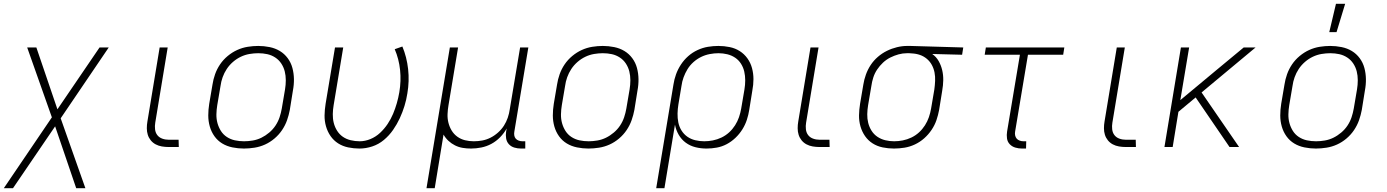

<svg xmlns="http://www.w3.org/2000/svg" viewBox="-25 -768 7245 1003"><path d="M-5 215 246 -155 117 -520H165L275 -197L495 -520H543L292 -150L421 215H373L263 -108L43 215Z M856 0Q838 0 820.5 -3Q803 -6 788 -14Q773 -22 762.5 -35Q752 -48 747 -64Q742 -80 742 -98Q742 -116 745 -133L809 -520H851L786 -127Q783 -110 785 -92.5Q787 -75 796.5 -62.5Q806 -50 822 -44Q838 -38 856 -38H908L909 0Z M1249 8Q1219 8 1189.5 2Q1160 -4 1136 -18.5Q1112 -33 1095.5 -56Q1079 -79 1071 -107Q1063 -135 1063 -165Q1063 -195 1068 -226L1085 -326Q1089 -353 1098.5 -380Q1108 -407 1124.5 -431.5Q1141 -456 1164.5 -475.5Q1188 -495 1214.5 -507Q1241 -519 1269 -523.5Q1297 -528 1324 -528Q1354 -528 1383.5 -522Q1413 -516 1437 -501.5Q1461 -487 1478 -464Q1495 -441 1502.5 -413Q1510 -385 1510.5 -355Q1511 -325 1505 -294L1489 -194Q1484 -167 1474.5 -140Q1465 -113 1448.5 -88.5Q1432 -64 1409 -44.5Q1386 -25 1359.5 -13Q1333 -1 1304.5 3.5Q1276 8 1249 8ZM1250 -30Q1272 -30 1295.5 -34Q1319 -38 1340.5 -48.5Q1362 -59 1381.5 -75.5Q1401 -92 1414.5 -112.5Q1428 -133 1435.5 -155.5Q1443 -178 1447 -201L1464 -301Q1468 -325 1468 -349Q1468 -373 1462.5 -395Q1457 -417 1444.5 -436Q1432 -455 1413 -467.5Q1394 -480 1371.5 -485Q1349 -490 1324 -490Q1302 -490 1278.5 -486Q1255 -482 1233 -471.5Q1211 -461 1192 -444.5Q1173 -428 1159.5 -407.5Q1146 -387 1138 -364.5Q1130 -342 1127 -319L1110 -219Q1106 -195 1105.5 -171Q1105 -147 1111 -125Q1117 -103 1129 -84Q1141 -65 1160 -52.5Q1179 -40 1202 -35Q1225 -30 1250 -30Z M1853 8Q1823 8 1794 2Q1765 -4 1741.5 -19Q1718 -34 1702 -57Q1686 -80 1678 -108Q1670 -136 1670.5 -165.5Q1671 -195 1676 -226L1725 -520H1768L1718 -219Q1714 -196 1713.5 -172Q1713 -148 1718.5 -126Q1724 -104 1736 -85Q1748 -66 1766 -53.5Q1784 -41 1807 -35.5Q1830 -30 1854 -30Q1882 -30 1910 -41.5Q1938 -53 1960.5 -74Q1983 -95 2000 -120.5Q2017 -146 2028.5 -173.5Q2040 -201 2048 -229Q2056 -257 2061 -286Q2071 -345 2065 -402.5Q2059 -460 2037 -511L2077 -525Q2100 -470 2107 -407Q2114 -344 2103 -280Q2098 -247 2088 -214.5Q2078 -182 2063.5 -150.5Q2049 -119 2028.5 -89.5Q2008 -60 1980.5 -37Q1953 -14 1919.5 -3Q1886 8 1853 8Z M2203 215 2325 -520H2368L2318 -219Q2314 -196 2313 -172.5Q2312 -149 2317.5 -127Q2323 -105 2334.5 -86Q2346 -67 2364 -54Q2382 -41 2404 -35.5Q2426 -30 2450 -30Q2472 -30 2494 -34Q2516 -38 2537 -48.5Q2558 -59 2576.5 -75.5Q2595 -92 2607.5 -111.5Q2620 -131 2627.5 -153Q2635 -175 2638 -197L2692 -520H2735L2662 -81Q2660 -71 2661.5 -61Q2663 -51 2669 -44Q2675 -37 2684.5 -33.5Q2694 -30 2704 -30H2719V8H2697Q2679 8 2662 3Q2645 -2 2633.5 -14.5Q2622 -27 2619 -45Q2616 -63 2619 -81L2622 -97Q2608 -72 2587.5 -51Q2567 -30 2542 -16.5Q2517 -3 2489.5 2.5Q2462 8 2436 8Q2413 8 2392 4.5Q2371 1 2352 -8.5Q2333 -18 2317.5 -32.5Q2302 -47 2292 -65L2246 215Z M3049 8Q3019 8 2989.5 2Q2960 -4 2936 -18.5Q2912 -33 2895.5 -56Q2879 -79 2871 -107Q2863 -135 2863 -165Q2863 -195 2868 -226L2885 -326Q2889 -353 2898.5 -380Q2908 -407 2924.5 -431.5Q2941 -456 2964.5 -475.5Q2988 -495 3014.5 -507Q3041 -519 3069 -523.5Q3097 -528 3124 -528Q3154 -528 3183.5 -522Q3213 -516 3237 -501.5Q3261 -487 3278 -464Q3295 -441 3302.5 -413Q3310 -385 3310.5 -355Q3311 -325 3305 -294L3289 -194Q3284 -167 3274.5 -140Q3265 -113 3248.5 -88.5Q3232 -64 3209 -44.5Q3186 -25 3159.5 -13Q3133 -1 3104.5 3.5Q3076 8 3049 8ZM3050 -30Q3072 -30 3095.5 -34Q3119 -38 3140.5 -48.5Q3162 -59 3181.5 -75.5Q3201 -92 3214.5 -112.5Q3228 -133 3235.5 -155.5Q3243 -178 3247 -201L3264 -301Q3268 -325 3268 -349Q3268 -373 3262.5 -395Q3257 -417 3244.5 -436Q3232 -455 3213 -467.5Q3194 -480 3171.5 -485Q3149 -490 3124 -490Q3102 -490 3078.5 -486Q3055 -482 3033 -471.5Q3011 -461 2992 -444.5Q2973 -428 2959.5 -407.5Q2946 -387 2938 -364.5Q2930 -342 2927 -319L2910 -219Q2906 -195 2905.5 -171Q2905 -147 2911 -125Q2917 -103 2929 -84Q2941 -65 2960 -52.5Q2979 -40 3002 -35Q3025 -30 3050 -30Z M3403 215 3493 -326Q3497 -353 3506.5 -379.5Q3516 -406 3532 -430.5Q3548 -455 3570 -474.5Q3592 -494 3619 -506.5Q3646 -519 3673.5 -523.5Q3701 -528 3728 -528Q3758 -528 3787 -522Q3816 -516 3839.5 -501Q3863 -486 3879.5 -463Q3896 -440 3903.5 -412Q3911 -384 3911 -354.5Q3911 -325 3905 -294L3889 -194Q3885 -168 3876.5 -142Q3868 -116 3853 -92Q3838 -68 3817 -48Q3796 -28 3771.5 -15Q3747 -2 3720 3Q3693 8 3666 8Q3636 8 3608 1Q3580 -6 3557.5 -22.5Q3535 -39 3520.5 -64Q3506 -89 3501 -117L3446 215ZM3654 -30Q3676 -30 3699 -34.5Q3722 -39 3744 -49.5Q3766 -60 3784 -76.5Q3802 -93 3815 -113.5Q3828 -134 3835.5 -156Q3843 -178 3847 -201L3864 -301Q3868 -325 3868 -348.5Q3868 -372 3863 -394Q3858 -416 3846 -435Q3834 -454 3815.5 -466.5Q3797 -479 3774.5 -484.5Q3752 -490 3728 -490Q3706 -490 3682.5 -485.5Q3659 -481 3637.5 -470.5Q3616 -460 3597.5 -443.5Q3579 -427 3566.5 -406.5Q3554 -386 3546 -364Q3538 -342 3535 -319L3519 -223Q3515 -199 3514.5 -175Q3514 -151 3518.5 -128.5Q3523 -106 3535 -86.5Q3547 -67 3565.5 -54Q3584 -41 3607 -35.5Q3630 -30 3654 -30Z M4256 0Q4238 0 4220.5 -3Q4203 -6 4188 -14Q4173 -22 4162.5 -35Q4152 -48 4147 -64Q4142 -80 4142 -98Q4142 -116 4145 -133L4209 -520H4251L4186 -127Q4183 -110 4185 -92.5Q4187 -75 4196.5 -62.5Q4206 -50 4222 -44Q4238 -38 4256 -38H4308L4309 0Z M4645 8Q4615 8 4586 2Q4557 -4 4533.5 -19Q4510 -34 4494 -57Q4478 -80 4470 -108Q4462 -136 4462.5 -165.5Q4463 -195 4468 -226L4485 -326Q4489 -352 4498.5 -378.5Q4508 -405 4523.5 -428.5Q4539 -452 4561 -471Q4583 -490 4608.5 -502.5Q4634 -515 4661 -521.5Q4688 -528 4714 -528H4731L5007 -520L5001 -482L4845 -486Q4866 -471 4878.5 -449Q4891 -427 4897 -401.5Q4903 -376 4902.5 -349Q4902 -322 4897 -294L4881 -194Q4876 -167 4867 -140.5Q4858 -114 4841.5 -89.5Q4825 -65 4803 -45.5Q4781 -26 4754.5 -13.5Q4728 -1 4700 3.5Q4672 8 4645 8ZM4646 -30Q4668 -30 4691 -34.5Q4714 -39 4736 -49.5Q4758 -60 4776 -76.5Q4794 -93 4807 -113.5Q4820 -134 4827.5 -156Q4835 -178 4839 -201L4856 -301Q4859 -323 4860 -345.5Q4861 -368 4857 -389Q4853 -410 4843 -428.5Q4833 -447 4817 -460.5Q4801 -474 4781 -481Q4761 -488 4738 -489L4725 -490H4713Q4691 -490 4669 -484Q4647 -478 4626 -467.5Q4605 -457 4587.5 -440.5Q4570 -424 4557 -404.5Q4544 -385 4537 -363Q4530 -341 4527 -319L4510 -219Q4506 -195 4505.5 -171.5Q4505 -148 4510.5 -126Q4516 -104 4528 -85Q4540 -66 4558.5 -53.5Q4577 -41 4599.5 -35.5Q4622 -30 4646 -30Z M5335 8H5314Q5296 8 5279 3Q5262 -2 5250 -14.5Q5238 -27 5235.5 -45Q5233 -63 5236 -81L5303 -482H5119L5125 -520H5535L5529 -482H5345L5278 -81Q5276 -71 5278 -61Q5280 -51 5286 -44Q5292 -37 5301.5 -33.5Q5311 -30 5321 -30H5336Z M5856 0Q5838 0 5820.5 -3Q5803 -6 5788 -14Q5773 -22 5762.5 -35Q5752 -48 5747 -64Q5742 -80 5742 -98Q5742 -116 5745 -133L5809 -520H5851L5786 -127Q5783 -110 5785 -92.5Q5787 -75 5796.5 -62.5Q5806 -50 5822 -44Q5838 -38 5856 -38H5908L5909 0Z M6398 0 6221 -259 6131 -184 6101 0H6058L6144 -520H6187L6141 -245L6332 -404L6472 -520H6534L6252 -285L6448 0Z M6849 8Q6819 8 6789.5 2Q6760 -4 6736 -18.5Q6712 -33 6695.5 -56Q6679 -79 6671 -107Q6663 -135 6663 -165Q6663 -195 6668 -226L6685 -326Q6689 -353 6698.5 -380Q6708 -407 6724.5 -431.5Q6741 -456 6764.5 -475.5Q6788 -495 6814.5 -507Q6841 -519 6869 -523.5Q6897 -528 6924 -528Q6954 -528 6983.5 -522Q7013 -516 7037 -501.5Q7061 -487 7078 -464Q7095 -441 7102.5 -413Q7110 -385 7110.5 -355Q7111 -325 7105 -294L7089 -194Q7084 -167 7074.5 -140Q7065 -113 7048.5 -88.5Q7032 -64 7009 -44.5Q6986 -25 6959.5 -13Q6933 -1 6904.5 3.5Q6876 8 6849 8ZM6850 -30Q6872 -30 6895.5 -34Q6919 -38 6940.5 -48.5Q6962 -59 6981.5 -75.5Q7001 -92 7014.5 -112.5Q7028 -133 7035.5 -155.5Q7043 -178 7047 -201L7064 -301Q7068 -325 7068 -349Q7068 -373 7062.5 -395Q7057 -417 7044.5 -436Q7032 -455 7013 -467.5Q6994 -480 6971.5 -485Q6949 -490 6924 -490Q6902 -490 6878.5 -486Q6855 -482 6833 -471.5Q6811 -461 6792 -444.5Q6773 -428 6759.5 -407.5Q6746 -387 6738 -364.5Q6730 -342 6727 -319L6710 -219Q6706 -195 6705.5 -171Q6705 -147 6711 -125Q6717 -103 6729 -84Q6741 -65 6760 -52.5Q6779 -40 6802 -35Q6825 -30 6850 -30ZM6919 -600 6954 -748H7002L6957 -600Z"/></svg>

Font: Iosevka Aile Extralight
Style: Italic
Weight: 200
Italic angle: -9°
Designer: Belleve Invis
Foundry: Belleve Invis
Version: Version 31.1.0; ttfautohint (v1.8.4)